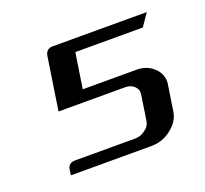

<svg xmlns="http://www.w3.org/2000/svg" viewBox="-68 -391 502 470"><g transform="rotate(-20 183.0 -156.0)"><path d="M43.9 0 45.9 -15.1Q48.8 -30.8 65.9 -30.8H223.1Q236.8 -30.8 249 -40Q261.2 -48.3 263.2 -62L272.9 -126Q275.4 -139.2 266.6 -147.9Q257.3 -157.2 243.2 -157.2H68.8L89.8 -294.9Q92.8 -312 109.9 -312H355L333 -279.8H157.2L143.1 -188H283.2Q311 -188 329.1 -169.9Q343.8 -155.3 343.8 -135.3Q343.8 -131.8 342.8 -126L333 -62Q329.6 -36.6 305.7 -18.1Q282.7 0 253.9 0Z"/></g></svg>

Font: Hhenum
Style: Italic
Weight: 400
Designer: T. Christopher White
Version: Version 1.0